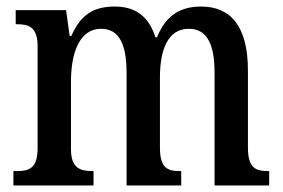

<svg xmlns="http://www.w3.org/2000/svg" viewBox="-20 -567 866 587"><path d="M21 0H266V-44H263C226 -44 197 -52 197 -111V-318C197 -403 222 -479 289 -479C346 -479 367 -429 367 -343V0H534V-44H530C492 -44 469 -53 469 -116V-331C469 -410 491 -479 557 -479C615 -479 636 -429 636 -343V0H803V-44H800C762 -44 738 -53 738 -116V-351C738 -487 685 -547 595 -547C535 -547 488 -523 460 -453H455C434 -522 388 -547 331 -547C267 -547 227 -523 198 -457H193L182 -536H28V-493H31C69 -493 95 -484 95 -425V-115C95 -53 70 -44 32 -44H21Z"/></svg>

Font: Noto Serif Georgian Condensed Medium
Style: Regular
Weight: 500
Width: 3
Designer: Monotype Design Team, Akaki Razmadze
Foundry: Google LLC
Version: Version 2.003